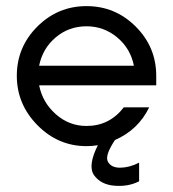

<svg xmlns="http://www.w3.org/2000/svg" viewBox="-20 -467 566 628"><path d="M491 -219V-188H108Q119 -132 162.5 -93.5Q206 -55 263 -55Q338 -55 385 -116H468Q432 -42 356 -9Q322 42 333 62Q344 82 374 81.5Q404 81 435 65V126Q400 144 355 140.5Q310 137 288 106.5Q266 76 300 8Q282 11 263 11Q170 11 102.5 -57.5Q35 -126 35 -219Q35 -313 102 -380Q169 -447 263 -447Q357 -447 424 -380Q491 -313 491 -219ZM263 -381Q205 -381 162 -344.5Q119 -308 108 -252H418Q407 -308 363.5 -344.5Q320 -381 263 -381Z"/></svg>

Font: Arcon
Style: Regular
Weight: 400
Designer: M. Zarth
Foundry: martin zarth - visuelle & digitale kommunikation
Version: Version 1.131;PS 001.131;hotconv 1.0.70;makeotf.lib2.5.58329